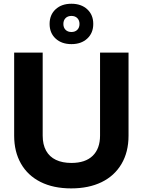

<svg xmlns="http://www.w3.org/2000/svg" viewBox="-20 -1015 776 1044"><path d="M57 -277.1V-729H212.1V-277.6Q212.1 -228.9 230.6 -195.6Q249 -162.4 284.1 -145.7Q319.1 -129 368.4 -129Q444.1 -129 484.1 -167.9Q524 -206.9 524 -277.6V-729H678.9V-277.1Q678.9 -188.3 640.6 -123.5Q602.4 -58.7 532.4 -24.6Q462.4 9.4 367 9.4Q270.3 9.4 200.5 -25.6Q130.7 -60.7 93.9 -125.5Q57 -190.3 57 -277.1ZM249.7 -884.8Q249.7 -934.1 282.2 -964.4Q314.7 -994.6 368.3 -994.6Q421.9 -994.6 454.5 -964.4Q487.1 -934.2 487.1 -884.9Q487.1 -835.6 454.6 -805.4Q422.1 -775.1 368.6 -775.1Q315 -775.1 282.4 -805.3Q249.7 -835.5 249.7 -884.8ZM412.3 -884.7Q412.3 -904.4 400.4 -916.4Q388.6 -928.4 368.4 -928.4Q348.3 -928.4 336.4 -916.4Q324.6 -904.4 324.6 -884.7Q324.6 -865 336.4 -853Q348.3 -841 368.4 -841Q388.6 -841 400.4 -853Q412.3 -865 412.3 -884.7Z"/></svg>

Font: Mona Sans VF XLt
Style: Regular
Weight: 200
Designer: Deni Anggara
Foundry: GitHub
Version: Version 2.000;Glyphs 3.2.3 (3260)